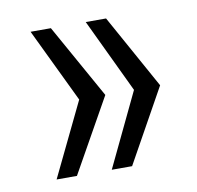

<svg xmlns="http://www.w3.org/2000/svg" viewBox="-55 -567 534 521"><g transform="rotate(-10 211.5 -306.5)"><path d="M61 -103 159 -306 61 -510H117L231 -306L117 -103ZM213 -103 310 -306 213 -510H269L382 -306L269 -103Z"/></g></svg>

Font: Assailand
Style: Regular
Weight: 400
Designer: Hector Gatti with collaboration of the Omnibus-Type team
Foundry: Omnibus-Type
Version: Version 0.072;October 19, 2019;FontCreator 12.0.0.2547 64-bi